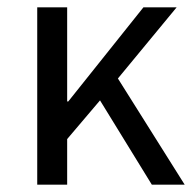

<svg xmlns="http://www.w3.org/2000/svg" viewBox="-20 -506 535 526"><path d="M82 0V-486H164V-228H167L373 -486H464L303 -291L486 0H396L254 -231L164 -125V0Z"/></svg>

Font: Giro Regular
Style: Regular
Weight: 400
Designer: Paul D. Hunt
Foundry: Adobe Systems Incorporated
Version: Version 1.000;PS 1.0;hotconv 1.0.88;makeotf.lib2.5.647800